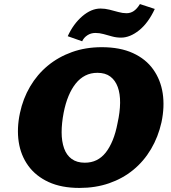

<svg xmlns="http://www.w3.org/2000/svg" viewBox="-20 -907 843 944"><path d="M371 17Q282 17 219 -12Q156 -41 119 -92Q82 -143 72 -209.5Q62 -276 78 -351Q93 -422 128 -481.5Q163 -541 215 -584Q267 -627 334 -651Q401 -675 480 -675Q570 -675 633.5 -646Q697 -617 733.5 -565.5Q770 -514 780 -448Q790 -382 774 -306Q758 -234 722.5 -174Q687 -114 635 -71.5Q583 -29 516.5 -6Q450 17 371 17ZM397 -107Q429 -107 454.5 -119.5Q480 -132 499.5 -156.5Q519 -181 534 -217.5Q549 -254 558 -302Q570 -356 570.5 -401Q571 -446 559 -479Q547 -512 522.5 -530.5Q498 -549 459 -549Q426 -549 399.5 -535.5Q373 -522 352.5 -496.5Q332 -471 317 -435Q302 -399 293 -353Q283 -301 283 -256.5Q283 -212 295 -178Q307 -144 332.5 -125.5Q358 -107 397 -107ZM384 -704 313 -729Q341 -790 385 -827.5Q429 -865 474 -865Q496 -865 518 -859.5Q540 -854 561.5 -848Q583 -842 602 -842Q622 -842 638 -853Q654 -864 668 -887L741 -863Q709 -794 664 -758Q619 -722 575 -722Q552 -722 530.5 -728Q509 -734 489 -739.5Q469 -745 449 -745Q427 -745 409.5 -733.5Q392 -722 384 -704Z"/></svg>

Font: Ysabeau Office Black
Style: Italic
Weight: 900
Italic angle: -12°
Designer: Christian Thalmann (Catharsis Fonts)
Version: Version 2.001;gftools[0.9.30]; featfreeze: tnum,lnum,ss02